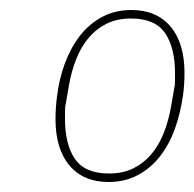

<svg xmlns="http://www.w3.org/2000/svg" viewBox="-20 -724 389 384"><path d="M197 -360Q147 -360 119 -393Q91 -426 91 -486Q91 -508 94 -531Q98 -565 109.5 -596.5Q121 -628 139.5 -652Q158 -676 184 -690Q210 -704 243 -704Q293 -704 321 -671Q349 -638 349 -578Q349 -555 346 -533Q341 -498 330 -467Q319 -436 300.5 -412Q282 -388 256 -374Q230 -360 197 -360ZM198 -377Q226 -377 247 -387.5Q268 -398 283 -416Q298 -434 307.5 -458Q317 -482 322 -510L328 -545Q330 -553 330 -561.5Q330 -570 330 -578Q330 -629 310 -658Q290 -687 242 -687Q214 -687 193 -676.5Q172 -666 157 -648Q142 -630 132.5 -606Q123 -582 118 -554L112 -519Q110 -511 110 -502.5Q110 -494 110 -486Q110 -435 130 -406Q150 -377 198 -377Z"/></svg>

Font: IBM Plex Sans Condensed Thin
Style: Italic
Weight: 100
Width: 3
Italic angle: -11°
Designer: Mike Abbink, Paul van der Laan, Pieter van Rosmalen
Foundry: Bold Monday
Version: Version 1.3